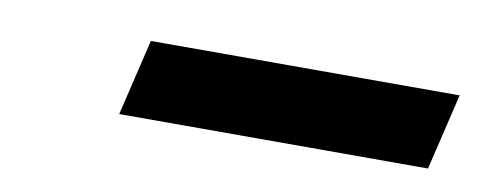

<svg xmlns="http://www.w3.org/2000/svg" viewBox="-27 -747 545 218"><g transform="rotate(10 245.5 -638.0)"><path d="M114 -594 135 -682H491L470 -594Z"/></g></svg>

Font: Platypi Light
Style: Bold Italic
Weight: 700
Italic angle: -13°
Version: Version 1.200